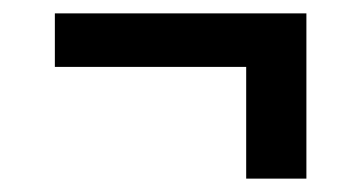

<svg xmlns="http://www.w3.org/2000/svg" viewBox="-20 -400 540 287"><path d="M348 -133V-300H62V-380H438V-133Z"/></svg>

Font: Iosevka Curly Medium
Style: Regular
Weight: 500
Monospace: yes
Designer: Belleve Invis
Foundry: Belleve Invis
Version: Version 22.1.2; ttfautohint (v1.8.4)